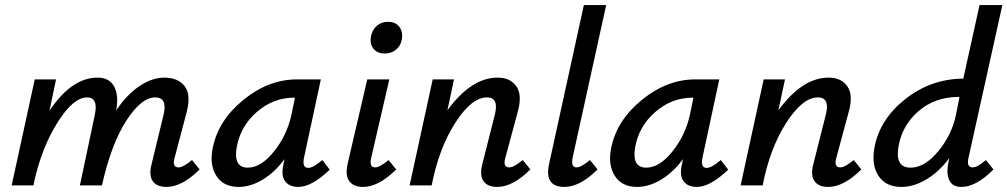

<svg xmlns="http://www.w3.org/2000/svg" viewBox="-20 -731 3972 757"><path d="M737 -100 767 -63Q698 6 636 6Q599 6 582.5 -16.5Q566 -39 578 -85L625 -279Q641 -347 592 -347Q537 -347 477.5 -254.5Q418 -162 382 0H295L354 -279Q368 -347 323 -347Q269 -347 207 -248.5Q145 -150 115 -16L112 0H26L117 -418H201L175 -294Q262 -425 365 -425Q411 -425 430 -390Q449 -355 438 -296Q481 -359 530.5 -392Q580 -425 628 -425Q681 -425 707.5 -392Q734 -359 716 -289L669 -111Q657 -71 684 -71Q702 -71 737 -100Z M1251 -100 1280 -62Q1209 6 1156 6Q1121 6 1104 -16.5Q1087 -39 1098 -85L1102 -104Q1064 -52 1016 -23Q968 6 921 6Q860 6 832.5 -38.5Q805 -83 819 -149Q841 -257 940 -337.5Q1039 -418 1151 -418H1245L1179 -111Q1170 -69 1195 -69Q1215 -69 1251 -100ZM957 -70Q1009 -70 1060 -133.5Q1111 -197 1129 -278L1143 -346H1140Q1057 -346 992 -289Q927 -232 913 -149Q900 -70 957 -70Z M1497 -520Q1467 -520 1452 -539.5Q1437 -559 1443 -589Q1448 -614 1466 -629.5Q1484 -645 1510 -645Q1540 -645 1555 -624.5Q1570 -604 1564 -574Q1559 -549 1540.5 -534.5Q1522 -520 1497 -520ZM1411 6Q1374 6 1357 -17Q1340 -40 1351 -87L1428 -418H1515L1444 -111Q1434 -71 1459 -71Q1477 -71 1512 -100L1542 -63Q1473 6 1411 6Z M2041 -100 2071 -63Q2002 6 1940 6Q1903 6 1886.5 -16.5Q1870 -39 1882 -85L1931 -279Q1948 -347 1900 -347Q1839 -347 1774.5 -246Q1710 -145 1682 0H1595L1686 -418H1770L1744 -296Q1838 -425 1942 -425Q1992 -425 2016 -390.5Q2040 -356 2021 -289L1973 -111Q1961 -71 1988 -71Q2006 -71 2041 -100Z M2205 6Q2125 6 2145 -85L2282 -711H2370L2238 -111Q2230 -71 2253 -71Q2271 -71 2306 -100L2336 -63Q2267 6 2205 6Z M2822 -100 2851 -62Q2780 6 2727 6Q2692 6 2675 -16.5Q2658 -39 2669 -85L2673 -104Q2635 -52 2587 -23Q2539 6 2492 6Q2431 6 2403.5 -38.5Q2376 -83 2390 -149Q2412 -257 2511 -337.5Q2610 -418 2722 -418H2816L2750 -111Q2741 -69 2766 -69Q2786 -69 2822 -100ZM2528 -70Q2580 -70 2631 -133.5Q2682 -197 2700 -278L2714 -346H2711Q2628 -346 2563 -289Q2498 -232 2484 -149Q2471 -70 2528 -70Z M3346 -100 3376 -63Q3307 6 3245 6Q3208 6 3191.5 -16.5Q3175 -39 3187 -85L3236 -279Q3253 -347 3205 -347Q3144 -347 3079.5 -246Q3015 -145 2987 0H2900L2991 -418H3075L3049 -296Q3143 -425 3247 -425Q3297 -425 3321 -390.5Q3345 -356 3326 -289L3278 -111Q3266 -71 3293 -71Q3311 -71 3346 -100Z M3815 -71Q3834 -71 3867 -100L3897 -63Q3829 6 3770 6Q3735 6 3722.5 -21Q3710 -48 3720 -93L3723 -108Q3683 -54 3633 -24Q3583 6 3534 6Q3473 6 3444 -37Q3415 -80 3428 -151Q3449 -261 3549.5 -340.5Q3650 -420 3778 -421L3842 -711H3932L3799 -111Q3789 -71 3815 -71ZM3570 -70Q3626 -70 3679.5 -135Q3733 -200 3749 -278L3763 -349H3762Q3666 -349 3601 -292.5Q3536 -236 3522 -151Q3509 -70 3570 -70Z"/></svg>

Font: EauTestInfant Semibold
Style: Italic
Weight: 600
Italic angle: -12°
Designer: Christian Thalmann (Catharsis Fonts)
Version: Version 0.001;PS 000.001;hotconv 1.0.88;makeotf.lib2.5.64775